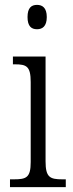

<svg xmlns="http://www.w3.org/2000/svg" viewBox="-20 -768 300 788"><path d="M132 -648C154 -648 172 -660 172 -698C172 -736 154 -748 132 -748C109 -748 93 -736 93 -698C93 -660 109 -648 132 -648ZM21 0H250V-32H236C185 -32 167 -40 167 -106V-536H33V-504H41C89 -504 106 -496 106 -431V-103C106 -39 88 -32 37 -32H21Z"/></svg>

Font: Noto Serif Myanmar Condensed Light
Style: Regular
Weight: 300
Width: 3
Designer: Ben Mitchell and the Monotype Design Team
Foundry: Monotype Imaging Inc.
Version: Version 2.106